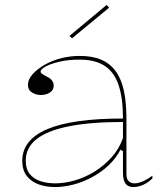

<svg xmlns="http://www.w3.org/2000/svg" viewBox="-20 -741 666 776"><path d="M302 -515Q353 -515 388.5 -500Q424 -485 447 -454Q470 -423 480.5 -375Q491 -327 491 -262V-37Q491 -17 500.5 -8.5Q510 0 523 0Q540 0 559.5 -9Q579 -18 596 -31V-20Q585 -9 572 -1Q559 7 545.5 11Q532 15 519 15Q497 15 487 0.5Q477 -14 477 -43Q477 -76 477 -91.5Q477 -107 477 -114.5Q477 -122 477 -130L467 -136Q448 -100 418 -72Q388 -44 351.5 -24.5Q315 -5 276.5 5Q238 15 203 15Q167 15 137 4.5Q107 -6 88.5 -29.5Q70 -53 70 -91Q70 -176 171 -219Q272 -262 477 -262Q477 -344 459.5 -396.5Q442 -449 403.5 -474.5Q365 -500 302 -500Q256 -500 220 -491.5Q184 -483 164 -472Q144 -461 144 -451Q144 -447 150 -442.5Q156 -438 172 -430Q197 -417 197 -395Q197 -376 181 -366.5Q165 -357 145 -357Q126 -357 109.5 -367Q93 -377 93 -398Q93 -419 110.5 -439.5Q128 -460 157.5 -477.5Q187 -495 224.5 -505Q262 -515 302 -515ZM477 -248Q346 -248 258.5 -230.5Q171 -213 127.5 -178.5Q84 -144 84 -91Q84 -58 100 -38Q116 -18 143 -9Q170 0 203 0Q240 0 281 -11.5Q322 -23 360.5 -46.5Q399 -70 430 -104Q461 -138 477 -183ZM271 -586 261 -596 411 -721 421 -710Z"/></svg>

Font: Kalnia Thin
Style: Regular
Weight: 100
Version: Version 1.105